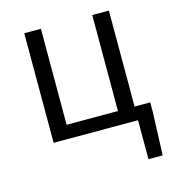

<svg xmlns="http://www.w3.org/2000/svg" viewBox="-109 -631 830 914"><g transform="rotate(-15 306.0 -174.0)"><path d="M510 192V0H94V-540H176V-67H429V-540H511V-67H588V-16L580 192Z"/></g></svg>

Font: Source Han Sans SC Normal
Style: Regular
Weight: 350
Designer: Ryoko NISHIZUKA 西塚涼子 (kana, bopomofo & ideographs); Paul D. Hunt (Latin, Greek & Cyrillic); Sandoll Communications 산돌커뮤니
Foundry: Adobe
Version: Version 2.004;hotconv 1.0.118;makeotfexe 2.5.65603